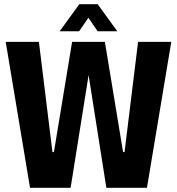

<svg xmlns="http://www.w3.org/2000/svg" viewBox="-20 -888 837 908"><path d="M398 -804 442 -740H535L442 -868H355L262 -740H354ZM633 -690 569 -169H562L476 -690H321L235 -169H228L164 -690H7L122 0H314L399 -533L483 0H675L790 -690Z"/></svg>

Font: Decalotype
Style: Bold
Weight: 700
Designer: Alfredo Marco Pradil
Foundry: Alfredo Marco Pradil
Version: Version 1.0